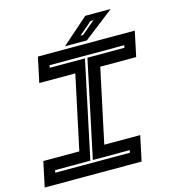

<svg xmlns="http://www.w3.org/2000/svg" viewBox="-132 -948 941 1048"><g transform="rotate(-15 338.0 -424.0)"><path d="M-9.5 0 20.5 -141.5H224L313 -558.5H109.5L139.5 -700H687L657 -558.5H454L365 -141.5H568L538 0ZM67 -63H489L492 -77H283L399 -624H608L611 -638H189L186 -624H385L269 -77H70ZM297 -716 447 -848H590.5L420.5 -716ZM393.5 -750H408.5L483 -813H467Z"/></g></svg>

Font: Tourney Expanded Regular
Style: Bold Italic
Weight: 700
Width: 7
Italic angle: -12°
Designer: Tyler Finck
Foundry: Etcetera Type Co
Version: Version 1.010; ttfautohint (v1.8.3)